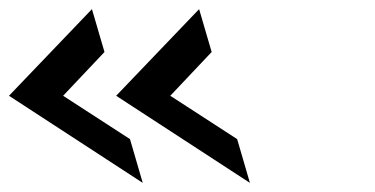

<svg xmlns="http://www.w3.org/2000/svg" viewBox="-170 -498 823 421"><path d="M143 -97 115 -193 -31.6 -288 59.1 -384 31.6 -478 -150.3 -288ZM378 -97 350 -193 203.4 -288 294.1 -384 266.6 -478 84.7 -288Z"/></svg>

Font: Din Kursivschrift
Style: BreitLeft
Weight: 400
Version: Version 1.089